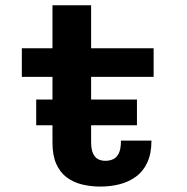

<svg xmlns="http://www.w3.org/2000/svg" viewBox="-20 -678 690 708"><path d="M113.5 -216V-311H485V-216ZM173.5 -152V-658.5H316V-155.5Q316 -128 322.8 -112.8Q329.5 -97.5 341.5 -91.2Q353.5 -85 368.5 -85Q384 -85 397 -90.8Q410 -96.5 418 -112.5Q426 -128.5 426 -159.5H538.5Q538.5 -111.5 523.2 -78.8Q508 -46 481.2 -26.5Q454.5 -7 420.8 1.5Q387 10 350.5 10Q314 10 281.8 2Q249.5 -6 225.2 -24.5Q201 -43 187.2 -74.2Q173.5 -105.5 173.5 -152ZM60.5 -394.5V-500H546.5V-394.5Z"/></svg>

Font: Trispace Thin SemiBold
Style: Regular
Weight: 600
Version: Version 1.210